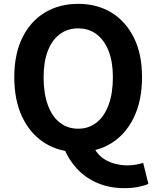

<svg xmlns="http://www.w3.org/2000/svg" viewBox="-20 -774 810 995"><path d="M385 14Q287 14 212.5 -32.5Q138 -79 96 -166Q54 -253 54 -374Q54 -494 96 -579Q138 -664 212.5 -709Q287 -754 385 -754Q484 -754 558 -708.5Q632 -663 674 -578.5Q716 -494 716 -374Q716 -253 674 -166Q632 -79 558 -32.5Q484 14 385 14ZM385 -107Q440 -107 480.5 -139Q521 -171 543 -231Q565 -291 565 -374Q565 -453 543 -509.5Q521 -566 480.5 -596.5Q440 -627 385 -627Q330 -627 289.5 -596.5Q249 -566 227.5 -509.5Q206 -453 206 -374Q206 -291 227.5 -231Q249 -171 289.5 -139Q330 -107 385 -107ZM625 201Q546 201 484 174Q422 147 379 100.5Q336 54 312 -5L462 -20Q477 16 504.5 39Q532 62 568 72.5Q604 83 641 83Q665 83 685.5 79Q706 75 722 70L749 179Q729 188 697 194.5Q665 201 625 201Z"/></svg>

Font: Noto Sans JP Thin
Style: Bold
Weight: 700
Version: Version 2.004-H2;hotconv 1.0.118;makeotfexe 2.5.65603